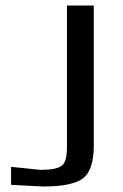

<svg xmlns="http://www.w3.org/2000/svg" viewBox="-20 -669 443 694"><path d="M319 -649H222V-139C222 -102 216 -79 203 -70C190 -60 165 -55 127 -55C125 -55 89 -59 20 -66V-1C88 3 128 5 139 5C204 5 251 -4 278 -23C305 -42 319 -82 319 -143Z"/></svg>

Font: Gamestation Text
Style: Bold
Weight: 400
Designer: Jonas Hecksher
Foundry: Jonas Hecksher, Playtypeª, e-types AS
Version: Version 1.003